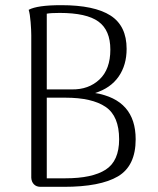

<svg xmlns="http://www.w3.org/2000/svg" viewBox="-20 -723 611 743"><path d="M505 -184Q505 -81 436.5 -40.5Q368 0 227 0H137Q121 0 111.5 -9.5Q102 -19 101 -35V-587Q101 -606 98.5 -637.5Q96 -669 91 -685Q124 -703 217 -703Q345 -703 407.5 -663Q470 -623 470 -534Q470 -471 439 -426.5Q408 -382 348 -363Q505 -337 505 -184ZM161 -670V-377H258Q323 -376 365 -415.5Q407 -455 407 -531Q407 -606 361 -639.5Q315 -673 211 -673Q176 -673 161 -670ZM441 -184Q441 -274 388.5 -309.5Q336 -345 233 -345H161V-33H233Q337 -33 389 -66.5Q441 -100 441 -184Z"/></svg>

Font: Arima Madurai Light
Style: Regular
Weight: 300
Designer: Joana Correia and Natanael Gama
Foundry: NDISCOVER
Version: Version 1.020